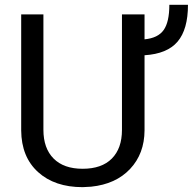

<svg xmlns="http://www.w3.org/2000/svg" viewBox="-20 -771 804 801"><path d="M583 -710.9V-606.9Q639.2 -612.3 662.8 -645.8Q686.5 -679.2 686.5 -751H764.2Q764.2 -648.4 720.9 -597.4Q677.7 -546.4 583 -540.5V-227.1Q582.5 -129.9 522.9 -66.4Q463.4 -2.9 360.4 7.8L324.7 9.8Q208 9.8 138.7 -53.2Q69.3 -116.2 68.4 -226.6V-710.9H161.1V-229.5Q161.1 -152.3 203.6 -109.6Q246.1 -66.9 324.7 -66.9Q404.3 -66.9 446.5 -109.4Q488.8 -151.9 488.8 -229V-710.9Z"/></svg>

Font: Roboto-ThirdPerson-AD3FC
Style: ThirdPerson-AD3FC
Weight: 400
Designer: Google
Version: Version 2.137; 2017